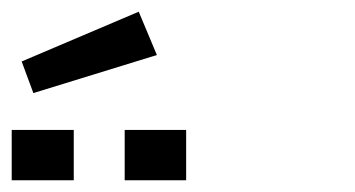

<svg xmlns="http://www.w3.org/2000/svg" viewBox="-20 -990 606 328"><path d="M0 -682V-768H106V-682ZM193 -682V-768H298V-682ZM37 -831 17 -885 217 -970 248 -896Z"/></svg>

Font: Ruda Medium
Style: Regular
Weight: 500
Version: Version 2.001